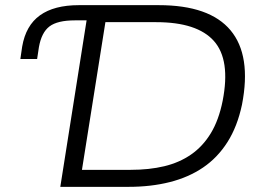

<svg xmlns="http://www.w3.org/2000/svg" viewBox="-20 -725 1034 745"><path d="M214 0 316 -646H271Q203 -646 172 -622.5Q141 -599 131 -542L124 -496H59L66 -544Q80 -626 135 -665.5Q190 -705 286 -705H596Q793 -705 874.5 -607.5Q956 -510 919 -319Q901 -234 862.5 -173.5Q824 -113 768 -75Q712 -37 639 -18.5Q566 0 479 0ZM298 -66H487Q559 -66 617.5 -80Q676 -94 721.5 -125.5Q767 -157 798 -208Q829 -259 844 -334Q875 -493 810 -566Q745 -639 586 -639H389Z"/></svg>

Font: Nunito Sans 7pt SemiExpanded Light
Style: Italic
Weight: 300
Width: 6
Italic angle: -9°
Designer: Vernon Adams
Foundry: Vernon Adams
Version: Version 3.101;gftools[0.9.27]